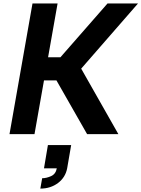

<svg xmlns="http://www.w3.org/2000/svg" viewBox="-20 -770 812 1102"><path d="M480 0 304 -308.5H232.5L178 0H34.5L166.5 -750H310.5L256 -441.5H327L597 -750H772L446 -376L659.5 0ZM211.5 312.5 222 253Q246 253 273 241Q300 229 306 196H232.5L255 62.5H388.5L365.5 196Q355.5 248 313.5 280Q270.5 312.5 211.5 312.5Z"/></svg>

Font: Russisch Sans ExtraBold
Style: Italic
Weight: 800
Width: 4
Italic angle: -10°
Designer: Michael Sharanda (font) & Cristiano Sobral (main changes)
Foundry: Michael Sharanda
Version: Version 2.00;September 8, 2020;FontCreator 13.0.0.2681 64-bi